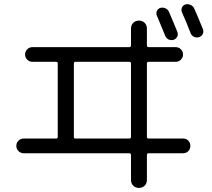

<svg xmlns="http://www.w3.org/2000/svg" viewBox="-20 -861 1040 941"><path d="M765 -822Q778 -826 790.5 -820.5Q803 -815 808 -803Q832 -748 849 -705Q854 -693 848.5 -681.5Q843 -670 831 -666Q818 -662 806.5 -667.5Q795 -673 790 -685Q760 -759 749 -784Q744 -795 748.5 -806.5Q753 -818 765 -822ZM932 -819Q943 -796 975 -717Q979 -705 973.5 -694Q968 -683 956 -679Q943 -675 931 -680.5Q919 -686 914 -699Q889 -764 872 -800Q867 -811 871.5 -823Q876 -835 888 -839Q901 -843 914 -837Q927 -831 932 -819ZM342 -550V-190Q342 -182 350 -182H613Q622 -182 622 -190V-550Q622 -558 613 -558H350Q342 -558 342 -550ZM96 -110Q81 -110 70.5 -120.5Q60 -131 60 -146Q60 -161 70.5 -171.5Q81 -182 96 -182H255Q263 -182 263 -190V-550Q263 -558 255 -558H139Q124 -558 113.5 -568.5Q103 -579 103 -594Q103 -609 113.5 -619.5Q124 -630 139 -630H613Q622 -630 622 -639V-721Q622 -738 633 -749Q644 -760 661 -760Q678 -760 689 -749Q700 -738 700 -721V-639Q700 -630 709 -630H841Q856 -630 866.5 -619.5Q877 -609 877 -594Q877 -579 866.5 -568.5Q856 -558 841 -558H709Q700 -558 700 -550V-190Q700 -182 709 -182H878Q893 -182 903 -171.5Q913 -161 913 -146Q913 -131 903 -120.5Q893 -110 878 -110H709Q700 -110 700 -101V21Q700 38 689 49Q678 60 661 60Q644 60 633 49Q622 38 622 21V-101Q622 -110 613 -110Z"/></svg>

Font: Rounded Mplus 1c
Style: Regular
Weight: 400
Version: Version 1.059.20150529